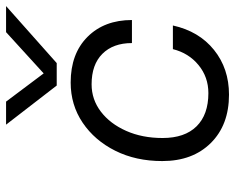

<svg xmlns="http://www.w3.org/2000/svg" viewBox="-91 -674 775 633"><g transform="rotate(-90 296.5 -357.5)"><path d="M405 -558H331L202 -725H278L371 -601L507 -725H593ZM82 -210Q82 -297 116 -365Q150 -433 208.5 -472.5Q267 -512 341 -512Q436 -512 491.5 -456.5Q547 -401 547 -310H471Q471 -372 435.5 -407.5Q400 -443 335 -443Q285 -443 245 -412.5Q205 -382 181.5 -329Q158 -276 158 -209Q158 -136 196.5 -97Q235 -58 306 -58Q359 -58 398.5 -90.5Q438 -123 451 -175H529Q510 -89 448.5 -39.5Q387 10 301 10Q201 10 141.5 -50Q82 -110 82 -210Z"/></g></svg>

Font: Overused Grotesk
Style: Italic
Weight: 400
Italic angle: -10°
Version: Version 0.003